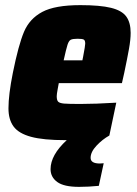

<svg xmlns="http://www.w3.org/2000/svg" viewBox="-20 -538 533 748"><path d="M489 -410Q489 -384 482.5 -347.5Q476 -311 464 -254L455 -214H209Q208 -208 204.5 -189.5Q201 -171 201 -163Q201 -147 207 -141.5Q213 -136 229.5 -134.5Q246 -133 293 -133Q351 -133 433 -138L406 -10Q379 5 356 29.5Q333 54 333 77Q333 99 369 99L384 98L365 186Q325 190 288 190Q229 190 203 171Q177 152 177 121Q177 66 240 8H235Q149 8 101 -5Q53 -18 33 -45Q13 -72 13 -116Q13 -169 30 -254Q52 -363 73.5 -414Q95 -465 144.5 -491.5Q194 -518 293 -518Q370 -518 412.5 -507.5Q455 -497 472 -473.5Q489 -450 489 -410ZM312 -368Q312 -381 306 -384Q300 -387 282 -387Q263 -387 255.5 -383Q248 -379 243 -363.5Q238 -348 228 -303H301L304 -318Q312 -360 312 -368Z"/></svg>

Font: Saira Semi Condensed Black
Style: Italic
Weight: 900
Width: 4
Italic angle: -12°
Designer: Hector Gatti with collaboration of the Omnibus-Type team
Foundry: Omnibus-Type
Version: Version 1.001; ttfautohint (v1.8)